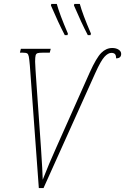

<svg xmlns="http://www.w3.org/2000/svg" viewBox="-20 -964 641 984"><path d="M133 -628Q130 -662 127.5 -674.5Q125 -687 119 -690.5Q113 -694 97 -694H82L87 -714H240L235 -694H199Q180 -694 172.5 -691.5Q165 -689 162.5 -680Q160 -671 160 -648L162 -607Q164 -585 164 -577L190 -206Q198 -86 199 -43Q230 -123 268 -207L440 -593Q474 -668 499 -693Q524 -718 555 -718Q575 -718 588 -709.5Q601 -701 601 -688Q601 -665 575 -665Q575 -681 569 -687Q563 -693 551 -693Q534 -693 515.5 -673Q497 -653 469 -591L203 0H179ZM241 -936 243 -944H271Q285 -892 328 -792L326 -784H312Q279 -847 241 -936ZM359 -936 361 -944H389Q403 -892 446 -792L444 -784H430Q397 -847 359 -936Z"/></svg>

Font: Noto Serif CondThin
Style: Italic
Weight: 250
Width: 3
Italic angle: -12°
Designer: Monotype Design Team
Foundry: Monotype Imaging Inc.
Version: Version 1.001